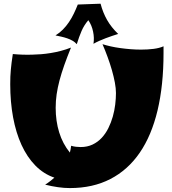

<svg xmlns="http://www.w3.org/2000/svg" viewBox="-20 -962 913 1017"><path d="M846.2 -681.2Q846.2 -510.3 814.5 -377.2Q782.7 -244.1 720 -152.8Q657.2 -61.5 564.5 -13.7Q471.7 34.2 350.1 34.2Q319.8 34.2 287.1 29.5Q254.4 24.9 219.2 16.1Q226.1 11.7 233.9 6.3Q240.7 1.5 249.5 -5.4Q258.3 -12.2 268.1 -21Q210.9 -40.5 167.2 -85.2Q123.5 -129.9 94 -194.3Q64.5 -258.8 49.3 -340.6Q34.2 -422.4 34.2 -516.1Q34.2 -538.1 34.9 -556.4Q35.6 -574.7 37.4 -593Q39.1 -611.3 41.5 -631.1Q43.9 -650.9 47.9 -675.8Q97.7 -670.9 149.9 -672.4Q172.4 -672.9 197.5 -674.8Q222.7 -676.8 249.3 -681.2Q275.9 -685.5 303 -692.6Q330.1 -699.7 356 -710Q335.4 -659.2 320.3 -616.5Q305.2 -573.7 295.2 -535.9Q285.2 -498 280 -462.6Q274.9 -427.2 274.9 -391.1Q274.9 -320.8 293.5 -260.7Q312 -200.7 350.1 -153.8Q352.5 -162.1 354 -171.1Q355.5 -180.2 356.9 -189.9Q369.6 -186 382.3 -184.6Q395 -183.1 407.2 -183.1Q442.4 -183.1 470.2 -196.3Q498 -209.5 518.8 -231.9Q539.6 -254.4 554 -283.4Q568.4 -312.5 577.4 -344.2Q586.4 -376 590.3 -408.2Q594.2 -440.4 594.2 -469.2Q594.2 -493.7 588.4 -524.9Q582.5 -556.2 572.8 -590.3Q563 -624.5 550 -659.9Q537.1 -695.3 522.9 -728Q542.5 -721.7 566.7 -716.3Q590.8 -710.9 617.4 -707.3Q644 -703.6 671.9 -701.4Q699.7 -699.2 727.1 -699.2Q762.2 -699.2 793.2 -703.1Q824.2 -707 846.2 -716.8ZM606 -782.2Q590.8 -777.3 573.7 -771.7Q556.6 -766.1 539.6 -759.5Q522.5 -752.9 505.9 -745.6Q489.3 -738.3 475.1 -730Q477.5 -745.1 477.1 -761.5Q476.6 -777.8 473.1 -794.4Q469.7 -811 463.4 -826.4Q457 -841.8 447.8 -855Q425.3 -828.6 412.1 -798.1Q398.9 -767.6 386.7 -728Q377.4 -738.8 364.3 -746.3Q351.1 -753.9 335.9 -759Q320.8 -764.2 304.9 -767.8Q289.1 -771.5 273.9 -774.4Q295.4 -787.6 313 -805.4Q330.6 -823.2 345 -844.5Q359.4 -865.7 370.8 -889.4Q382.3 -913.1 392.1 -938L512.7 -942.4Q524.9 -895.5 547.1 -856.4Q569.3 -817.4 606 -782.2Z"/></svg>

Font: Shojumaru
Style: Regular
Weight: 400
Version: Version 1.001